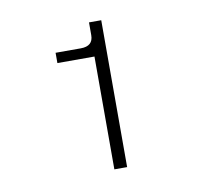

<svg xmlns="http://www.w3.org/2000/svg" viewBox="-56 -961 565 533"><g transform="rotate(-10 227.0 -695.0)"><path d="M261.5 -488H225.5V-806H121V-835H192Q227 -835 227 -866V-902H261.5Z"/></g></svg>

Font: Acari Sans Neue
Style: Regular
Weight: 400
Designer: Alfredo Marco Pradil (font), Cristiano Sobral (main changes)
Foundry: Hanken Design Co. (font), Cristiano Sobral (main changes)
Version: Version 2.459;March 19, 2022;FontCreator 14.0.0.2808 64-bit;